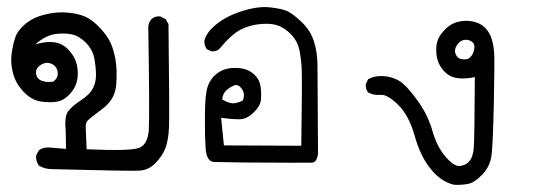

<svg xmlns="http://www.w3.org/2000/svg" viewBox="-20 -301 1540 538"><path d="M126 172.9Q105.5 172.9 88.9 163.1Q80.1 150.4 81.1 134.8L88.9 120.1Q100.6 111.3 118.2 112.3L165 116.2L164.1 65.4Q160.2 26.4 170.4 11.7Q180.7 -2.9 206.1 -19.5Q231.4 -36.1 240.2 -53.2Q249 -70.3 249 -90.3Q249 -110.4 244.6 -135.7Q240.2 -161.1 221.2 -180.7Q202.1 -200.2 181.6 -204.6Q161.1 -209 134.8 -205.6Q108.4 -202.1 79.1 -176.8Q108.4 -185.5 131.8 -182.6Q155.3 -179.7 172.9 -160.6Q190.4 -141.6 195.3 -119.6Q200.2 -97.7 196.3 -76.7Q192.4 -55.7 175.8 -37.6Q159.2 -19.5 139.6 -16.1Q120.1 -12.7 94.2 -16.6Q68.4 -20.5 46.4 -43.5Q24.4 -66.4 16.6 -95.2Q8.8 -124 12.7 -151.4Q16.6 -178.7 23.4 -197.8Q30.3 -216.8 52.2 -234.9Q74.2 -252.9 107.4 -260.7Q140.6 -268.6 170.4 -265.6Q200.2 -262.7 219.7 -253.9Q239.3 -245.1 260.3 -222.7Q281.2 -200.2 290 -180.7Q298.8 -161.1 303.7 -133.3Q308.6 -105.5 305.7 -64Q302.7 -22.5 267.1 3.9Q231.4 30.3 225.6 37.1Q219.7 43.9 220.2 55.2Q220.7 66.4 222.7 117.2Q347.7 123 371.1 112.8Q394.5 102.5 397 62Q399.4 21.5 395.5 -226.6Q396.5 -238.3 404.3 -247.1Q414.1 -256.8 429.7 -254.9L444.3 -247.1L452.1 -233.4Q455.1 17.6 453.6 54.7Q452.1 91.8 443.4 114.3Q434.6 136.7 415.5 156.2Q396.5 175.8 370.1 177.2Q343.8 178.7 126 172.9ZM128.9 -72.3Q143.6 -82 141.6 -98.6Q139.6 -115.2 124.5 -122.1Q109.4 -128.9 94.2 -119.1Q79.1 -109.4 81.1 -94.7Q83 -80.1 97.2 -74.7Q111.3 -69.3 128.9 -72.3Z M658.2 154.3Q601.6 153.3 580.1 152.8Q558.6 152.3 556.2 113.8Q553.7 75.2 554.2 18.1Q554.7 -39.1 562.5 -60.1Q570.3 -81.1 586.4 -93.8Q602.5 -106.4 621.1 -109.4Q639.6 -112.3 659.2 -108.9Q678.7 -105.5 693.4 -91.3Q708 -77.1 710.4 -57.1Q712.9 -37.1 710.9 -20Q709 -2.9 689.9 15.1Q670.9 33.2 650.9 33.2Q630.9 33.2 599.6 29.3L607.4 106.4L824.2 107.4Q827.1 -83 825.2 -112.3Q823.2 -141.6 818.4 -163.1Q813.5 -184.6 798.8 -201.2Q784.2 -217.8 764.6 -227.1Q745.1 -236.3 712.9 -233.9Q680.7 -231.4 654.8 -218.3Q628.9 -205.1 593.8 -163.1Q585 -156.2 572.3 -157.2L559.6 -163.1Q551.8 -173.8 552.7 -187.5Q558.6 -210.9 587.4 -233.9Q616.2 -256.8 660.2 -270.5Q704.1 -284.2 737.8 -280.3Q771.5 -276.4 786.6 -269Q801.8 -261.7 825.7 -238.8Q849.6 -215.8 859.4 -186Q869.1 -156.2 869.6 -119.1Q870.1 -82 871.1 128.9Q868.2 154.3 854 154.8Q839.8 155.3 658.2 154.3ZM660.2 -19.5Q668 -37.1 657.7 -51.8Q647.5 -66.4 635.7 -61.5Q624 -56.6 614.3 -47.9Q604.5 -39.1 602.5 -22.5Q623 -9.8 636.7 -11.7Q650.4 -13.7 660.2 -19.5Z M1252.9 216.8Q1216.8 209 1187.5 173.3Q1158.2 137.7 1142.1 80.1Q1126 22.5 1095.7 -7.3Q1065.4 -37.1 1046.4 -35.2Q1027.3 -33.2 1011.7 -42Q1003.9 -50.8 1004.9 -65.4L1011.7 -79.1Q1033.2 -90.8 1062.5 -86.9Q1089.8 -83 1108.9 -66.9Q1127.9 -50.8 1153.8 -13.7Q1179.7 23.4 1191.9 66.4Q1204.1 109.4 1228 137.7Q1252 166 1269 164.1Q1286.1 162.1 1295.9 149.9Q1305.7 137.7 1307.6 112.8Q1309.6 87.9 1310.5 -85Q1288.1 -80.1 1266.6 -81.5Q1245.1 -83 1230 -96.2Q1214.8 -109.4 1208 -127.4Q1201.2 -145.5 1202.6 -169.4Q1204.1 -193.4 1222.7 -213.9Q1241.2 -234.4 1262.7 -239.7Q1284.2 -245.1 1305.2 -240.7Q1326.2 -236.3 1338.9 -223.6Q1351.6 -210.9 1357.4 -192.9Q1363.3 -174.8 1364.7 -151.9Q1366.2 -128.9 1363.8 -13.7Q1361.3 101.6 1357.4 133.3Q1353.5 165 1331.5 188Q1309.6 210.9 1291 214.4Q1272.5 217.8 1252.9 216.8ZM1291 -135.7Q1303.7 -142.6 1308.1 -159.7Q1312.5 -176.8 1302.2 -184.1Q1292 -191.4 1279.8 -189Q1267.6 -186.5 1259.8 -173.8Q1252 -161.1 1256.8 -149.4Q1261.7 -137.7 1271.5 -135.7Q1281.2 -133.8 1291 -135.7Z"/></svg>

Font: JasonHandwriting2
Style: Regular
Weight: 400
Version: Version 1.05.10